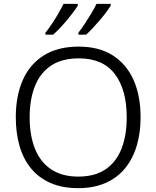

<svg xmlns="http://www.w3.org/2000/svg" viewBox="-20 -967 812 997"><path d="M710 -358Q710 -276 689.5 -208.5Q669 -141 628.5 -92Q588 -43 527 -16.5Q466 10 386 10Q304 10 243 -16.5Q182 -43 141.5 -92Q101 -141 81.5 -209Q62 -277 62 -359Q62 -468 98 -550.5Q134 -633 207 -679Q280 -725 389 -725Q493 -725 564.5 -680Q636 -635 673 -553Q710 -471 710 -358ZM134 -358Q134 -265 161 -196Q188 -127 244.5 -88.5Q301 -50 386 -50Q473 -50 528.5 -88Q584 -126 611 -195Q638 -264 638 -358Q638 -502 576 -583Q514 -664 389 -664Q302 -664 245.5 -626.5Q189 -589 161.5 -520Q134 -451 134 -358ZM555 -938Q546 -923 531.5 -903.5Q517 -884 498.5 -862.5Q480 -841 462 -821.5Q444 -802 427 -787H387V-797Q402 -816 419.5 -842.5Q437 -869 454 -897Q471 -925 481 -947H555ZM384 -938Q375 -923 360.5 -903.5Q346 -884 328 -862.5Q310 -841 291.5 -821.5Q273 -802 256 -787H216V-797Q231 -816 249 -842.5Q267 -869 283 -897Q299 -925 310 -947H384Z"/></svg>

Font: Noto Sans Oriya Light
Style: Regular
Weight: 300
Version: Version 2.003